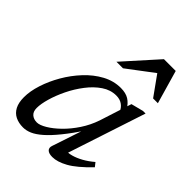

<svg xmlns="http://www.w3.org/2000/svg" viewBox="-200 -782 894 894"><g transform="rotate(45 247.0 -335.0)"><path d="M267 -26.5 323 -194.5H332Q291.5 -134.5 259.5 -95Q227.5 -55.5 201.2 -32.8Q175 -10 153 -0.5Q131 9 110 9Q81 9 59.2 -1.8Q37.5 -12.5 25.5 -35.2Q13.5 -58 13.5 -94Q13.5 -133.5 28.5 -180.2Q43.5 -227 70.2 -273.2Q97 -319.5 133.2 -358.2Q169.5 -397 212.5 -420.2Q255.5 -443.5 302.5 -443.5Q335.5 -443.5 356.2 -430.5Q377 -417.5 392 -392L375 -364.5Q368 -381.5 352 -392.5Q336 -403.5 312.5 -403.5Q275 -403.5 241.8 -381Q208.5 -358.5 180.8 -322.2Q153 -286 133 -244.8Q113 -203.5 102 -165.2Q91 -127 91 -100.5Q91 -76.5 104.5 -64.8Q118 -53 139 -53Q157.5 -53 185.5 -69.8Q213.5 -86.5 243.2 -115.5Q273 -144.5 298.8 -183.5Q324.5 -222.5 339.5 -266.5L390.5 -425L451 -440.5H468L335 -36L324.5 -57Q342 -54.5 364.8 -60.8Q387.5 -67 412.8 -81Q438 -95 462.5 -116L478 -96.5Q419.5 -36 378 -13Q336.5 10 304 10Q280.5 10 270.8 0.2Q261 -9.5 267 -26.5ZM201.5 -515 349.5 -680H427L474.5 -515H443L368.5 -619H382.5L244.5 -515Z"/></g></svg>

Font: Newsreader 16pt 16pt
Style: Italic
Weight: 400
Italic angle: -17°
Version: Version 1.003